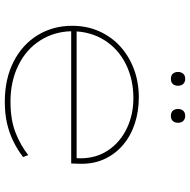

<svg xmlns="http://www.w3.org/2000/svg" viewBox="-16 -744 771 778"><g transform="rotate(90 369.0 -355.5)"><path d="M393 10Q300 10 230.5 -25.5Q161 -61 123 -123Q85 -185 85 -263Q85 -323 107.5 -373Q130 -423 169.5 -458.5Q209 -494 261.5 -513.5Q314 -533 375 -533Q432 -533 482 -516.5Q532 -500 569 -468Q606 -436 626 -391.5Q646 -347 644 -291L643 -259H97V-281H632L621 -270L622 -295Q622 -361 589 -409.5Q556 -458 500.5 -484.5Q445 -511 378 -511Q302 -511 240.5 -480.5Q179 -450 143.5 -394Q108 -338 107 -263Q108 -191 144 -134Q180 -77 245 -45Q310 -13 392 -13Q466 -13 518 -33.5Q570 -54 609 -85L617 -64Q585 -40 552 -24Q519 -8 480.5 1Q442 10 393 10ZM450 -663Q436 -663 429 -671Q422 -679 422 -692Q422 -704 429 -712.5Q436 -721 450 -721Q463 -721 470.5 -713Q478 -705 478 -692Q478 -679 471 -671Q464 -663 450 -663ZM300 -663Q286 -663 279 -671Q272 -679 272 -692Q272 -704 279 -712.5Q286 -721 300 -721Q313 -721 320.5 -713Q328 -705 328 -692Q328 -679 321 -671Q314 -663 300 -663Z"/></g></svg>

Font: Lexend Giga Thin
Style: Regular
Weight: 250
Version: Version 1.007